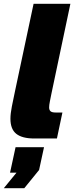

<svg xmlns="http://www.w3.org/2000/svg" viewBox="-27 -730 391 1012"><path d="M154 0Q90 0 59 -24.5Q28 -49 28 -104Q28 -131 35.5 -169Q43 -207 52 -249L150 -710H344L244 -236Q240 -216 236 -196Q232 -176 232 -164Q232 -150 239.5 -143.5Q247 -137 266 -137H302L273 0ZM-7 262 60 180H26L55 46H205L179 166L101 262Z"/></svg>

Font: Geist Black
Style: Italic
Weight: 900
Italic angle: -12°
Designer: Basement.studio, Andrés Briganti, Mateo Zaragoza
Foundry: Basement.studio, Vercel, Andrés Briganti, Guido Ferreyra, Mateo Zaragoza
Version: Version 1.500; ttfautohint (v1.8.4.7-5d5b)